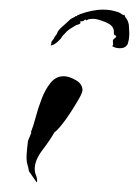

<svg xmlns="http://www.w3.org/2000/svg" viewBox="-20 -350 288 398"><path d="M221 -326Q223 -325 223 -325.5Q223 -326 224 -325Q225 -325 226 -324.5Q227 -324 227 -324L232 -321L235 -319Q236 -318 236.5 -319Q237 -320 238 -319L240 -314Q245 -309 247 -299Q247 -296 247.5 -291.5Q248 -287 248 -281Q248 -269 245 -260Q245 -258 242 -255Q238 -250 228 -250Q222 -250 217 -252Q212 -254 213 -255Q215 -257 214.5 -259Q214 -261 214 -265Q214 -268 217 -270Q220 -272 221 -274Q221 -276 219 -276.5Q217 -277 217 -278Q216 -280 216 -281.5Q216 -283 216 -285Q216 -297 199 -304Q182 -311 173 -311Q170 -311 166 -310.5Q162 -310 160 -308Q159 -307 158.5 -308.5Q158 -310 156 -309Q154 -308 154 -307.5Q154 -307 152 -306H150Q144 -306 147 -303Q147 -300 138 -298Q131 -294 125 -290Q119 -286 112 -278L110 -276L106 -270Q97 -260 91 -257.5Q85 -255 85 -256Q87 -260 86.5 -261.5Q86 -263 87 -264Q89 -267 90.5 -268.5Q92 -270 93 -273Q98 -279 99 -282.5Q100 -286 106 -292L115 -300L127 -311L131 -313Q135 -315 135 -315Q136 -317 137.5 -316.5Q139 -316 140 -318L145 -320Q146 -321 146.5 -321Q147 -321 147 -321Q158 -325 170 -327.5Q182 -330 194 -330Q209 -330 221 -326ZM56 28 40 5Q39 -2 37 -8.5Q35 -15 35 -22Q35 -31 36 -40Q37 -49 38 -58L45 -75L44 -76Q49 -88 54 -107Q59 -126 66.5 -145.5Q74 -165 85 -178.5Q96 -192 112 -192Q123 -192 137 -184Q151 -176 151 -163Q151 -158 143.5 -145Q136 -132 126 -116.5Q116 -101 106.5 -89.5Q97 -78 93 -76Q84 -60 68 -39Q52 -18 52 0Q52 7 54.5 13Q57 19 57 26Z"/></svg>

Font: Kolker Brush
Style: Regular
Weight: 400
Designer: Robert E. Leuschke
Foundry: Robert E. Leuschke
Version: Version 1.010; ttfautohint (v1.8.3)